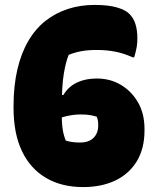

<svg xmlns="http://www.w3.org/2000/svg" viewBox="-20 -740 640 780"><path d="M364 -720Q421 -720 456 -709.5Q491 -699 505 -684Q522 -668 530 -643Q538 -618 538 -585Q538 -576 537.5 -567Q537 -558 535.5 -550Q534 -542 532.5 -535Q531 -528 529 -521Q527 -514 525 -507H519Q484 -523 449 -530Q414 -537 373 -537Q335 -537 307.5 -531.5Q280 -526 259 -517Q247 -488 239 -439Q231 -390 231 -307V-270Q231 -247 233 -227.5Q235 -208 239 -193.5Q243 -179 247 -169Q259 -165 273.5 -163Q288 -161 305 -161Q341 -161 360 -180Q379 -199 379 -230V-234Q379 -243 377.5 -251Q376 -259 373 -266Q360 -270 345 -272.5Q330 -275 308 -275Q279 -275 249.5 -268Q220 -261 191 -248V-354H267L224 -327Q244 -377 282 -399Q320 -421 374 -421Q428 -421 471.5 -395Q515 -369 541 -323.5Q567 -278 567 -217V-209Q567 -136 535.5 -84.5Q504 -33 448 -6.5Q392 20 318 20Q230 20 166.5 -17.5Q103 -55 69 -126.5Q35 -198 35 -302V-308Q35 -391 50.5 -457.5Q66 -524 95 -573.5Q124 -623 164.5 -655Q205 -687 255.5 -703.5Q306 -720 364 -720Z"/></svg>

Font: Recursive Monospace Casual Black
Style: Regular
Weight: 900
Version: Version 1.047